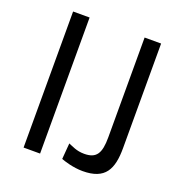

<svg xmlns="http://www.w3.org/2000/svg" viewBox="-134 -858 931 984"><g transform="rotate(20 331.0 -366.0)"><path d="M98 0H188V-742H98ZM578 -742H488V-198C488 -110 467 -76 400 -76C358 -76 332 -92 311 -100L304 -13C319 -7 370 10 423 10C546 10 578 -56 578 -172Z"/></g></svg>

Font: Cheyenne Sans
Style: Regular
Weight: 400
Designer: The Public Sans project authors (U.S. Web Design System), Libre Franklin designed by Pablo Impallari and Rodrigo Fuenzal
Foundry: The Cheyenne Sans Project Authors
Version: Version 2.007